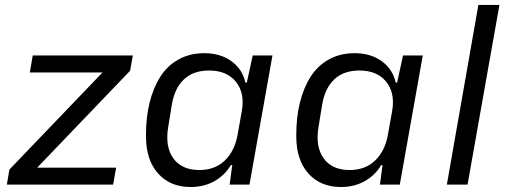

<svg xmlns="http://www.w3.org/2000/svg" viewBox="-20 -749 2058 779"><path d="M7.8 0 18.1 -61 396 -455.1H101.1L112.8 -523.9H519L507.8 -461.9L130.9 -68.8H451.2L439 0Z M753.4 9.8Q670.4 9.8 621.3 -45.2Q572.3 -100.1 572.3 -195.8V-202.1Q572.3 -272.9 586.9 -332.5Q601.6 -392.1 630.1 -437.3Q658.7 -482.4 704.3 -507.8Q750 -533.2 808.6 -533.2Q874.5 -533.2 919.2 -500.5Q963.9 -467.8 975.6 -414.1H981.4L1005.4 -523.9H1085.4L992.2 0H911.6L922.4 -79.1H916.5Q893.1 -38.6 850.6 -14.4Q808.1 9.8 753.4 9.8ZM788.6 -59.1Q852.1 -59.1 892.3 -97.9Q932.6 -136.7 944.3 -204.1L961.4 -299.8Q973.6 -372.6 936.8 -417.7Q899.9 -462.9 828.6 -462.9Q763.7 -462.9 725.8 -426.5Q688 -390.1 677.2 -324.2L662.6 -234.9Q648.9 -153.8 683.3 -106.4Q717.8 -59.1 788.6 -59.1Z M1363.3 9.8Q1280.3 9.8 1231.2 -45.2Q1182.1 -100.1 1182.1 -195.8V-202.1Q1182.1 -272.9 1196.8 -332.5Q1211.4 -392.1 1240 -437.3Q1268.6 -482.4 1314.2 -507.8Q1359.9 -533.2 1418.5 -533.2Q1484.4 -533.2 1529.1 -500.5Q1573.7 -467.8 1585.4 -414.1H1591.3L1615.2 -523.9H1695.3L1602.1 0H1521.5L1532.2 -79.1H1526.4Q1502.9 -38.6 1460.4 -14.4Q1418 9.8 1363.3 9.8ZM1398.4 -59.1Q1461.9 -59.1 1502.2 -97.9Q1542.5 -136.7 1554.2 -204.1L1571.3 -299.8Q1583.5 -372.6 1546.6 -417.7Q1509.8 -462.9 1438.5 -462.9Q1373.5 -462.9 1335.7 -426.5Q1297.9 -390.1 1287.1 -324.2L1272.5 -234.9Q1258.8 -153.8 1293.2 -106.4Q1327.6 -59.1 1398.4 -59.1Z M1793 0 1920.9 -729H2006.3L1877 0Z"/></svg>

Font: Hubot Sans
Style: Italic
Weight: 400
Italic angle: -10°
Designer: Deni Anggara
Foundry: GitHub
Version: Version 1.001;gftools[0.9.31]